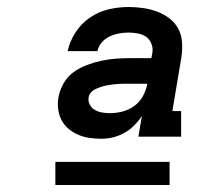

<svg xmlns="http://www.w3.org/2000/svg" viewBox="-20 -713 640 548"><path d="M269 -317Q252 -317 235 -319.5Q218 -322 203 -328.5Q188 -335 175.5 -345.5Q163 -356 155.5 -370.5Q148 -385 146 -402Q144 -419 147 -436Q151 -457 162 -476Q173 -495 190.5 -507.5Q208 -520 228 -527.5Q248 -535 269 -539.5Q290 -544 310 -545.5Q330 -547 351 -547H412L415 -563Q417 -576 412 -588.5Q407 -601 397 -608Q387 -615 373.5 -617.5Q360 -620 347 -620Q333 -620 319.5 -617.5Q306 -615 293 -609Q280 -603 270.5 -592Q261 -581 258 -567H173Q179 -595 195.5 -620.5Q212 -646 237 -663Q262 -680 290.5 -686.5Q319 -693 347 -693Q368 -693 388.5 -690Q409 -687 428 -680Q447 -673 463 -661Q479 -649 488.5 -631.5Q498 -614 499.5 -593Q501 -572 498 -551L472 -396H497V-323H375L385 -382Q375 -367 362.5 -354.5Q350 -342 334.5 -333.5Q319 -325 302.5 -321Q286 -317 269 -317ZM293 -390Q311 -390 329 -394.5Q347 -399 362.5 -410Q378 -421 387.5 -438Q397 -455 400 -472V-474H351Q343 -474 334.5 -474Q326 -474 318 -473.5Q310 -473 302 -472Q294 -471 286 -469.5Q278 -468 270 -465.5Q262 -463 254 -459.5Q246 -456 240 -449.5Q234 -443 233 -435Q231 -424 236.5 -414Q242 -404 251 -399Q260 -394 271 -392Q282 -390 293 -390ZM138 -185V-251H464V-185Z"/></svg>

Font: Iosevka Etoile SmBdObl
Style: Regular
Weight: 600
Italic angle: -9°
Designer: Belleve Invis
Foundry: Belleve Invis
Version: Version 15.5.2; ttfautohint (v1.8.4)